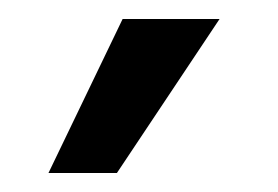

<svg xmlns="http://www.w3.org/2000/svg" viewBox="-20 -735 293 202"><path d="M103 -553H31L109 -715H211Z"/></svg>

Font: Ek Mukta Medium
Style: Regular
Weight: 500
Designer: Girish Dalvi and Yashodeep Gholap
Foundry: Ek Type
Version: Version 2.538;PS 1.002;hotconv 16.6.51;makeotf.lib2.5.65220;